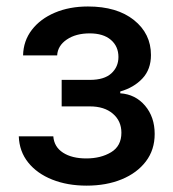

<svg xmlns="http://www.w3.org/2000/svg" viewBox="-20 -573 545 604"><path d="M39.1 -144.2H147.7Q150.2 -110.8 178.3 -92.7Q206.3 -74.6 251.4 -74.6Q297.2 -74.6 329.5 -94.1Q361.9 -113.6 361.9 -155.5Q361.9 -192.5 335 -215.4Q308.2 -238.3 262.8 -238.3H174V-321.7H262.8Q307.9 -321.7 330.3 -342.2Q352.6 -362.6 352.6 -393.8Q352.6 -427.2 328.8 -447.6Q305 -468 262.1 -468Q218.8 -468 190.2 -448.7Q161.6 -429.3 159.8 -398.8H52.6Q53.6 -444.6 80.3 -479.2Q106.9 -513.8 152.7 -533.2Q198.5 -552.6 256.7 -552.6Q348 -552.6 401.5 -509.8Q454.9 -467 454.9 -399.9Q454.9 -354.8 428.1 -326.2Q401.3 -297.6 358.3 -285.2V-279.5Q405.9 -276.3 436.3 -240.6Q466.6 -204.9 466.6 -151.6Q466.6 -101.6 438.9 -65.2Q411.2 -28.8 362.9 -8.9Q314.6 11 252.5 11Q192.1 11 144.4 -8Q96.6 -27 68.7 -61.8Q40.8 -96.6 39.1 -144.2Z"/></svg>

Font: Inter Zeller Medium
Style: Regular
Weight: 500
Designer: Rasmus Andersson; Joe Bland
Foundry: zeller
Version: Version 3.015;git-dec3a8cb1